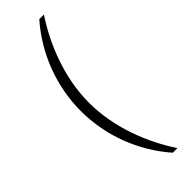

<svg xmlns="http://www.w3.org/2000/svg" viewBox="-284 -693 857 857"><g transform="rotate(-45 144.5 -264.5)"><path d="M49 -265C49 -110 106 41 208 157H237C162 43 101 -107 101 -265C101 -422 162 -572 237 -686H208C106 -570 49 -419 49 -265Z"/></g></svg>

Font: Chivo Light
Style: Regular
Weight: 300
Designer: Hector Gatti
Foundry: Omnibus-Type
Version: Version 1.003;PS 001.003;hotconv 1.0.70;makeotf.lib2.5.58329